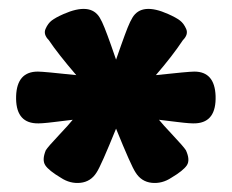

<svg xmlns="http://www.w3.org/2000/svg" viewBox="-20 -745 512 424"><path d="M331.1 -480.5Q337.9 -471.7 361.8 -446.3Q385.7 -420.9 390.6 -413.1Q400.4 -391.6 392.6 -379.9Q384.8 -368.2 358.4 -352.5Q337.9 -338.9 314.9 -341.3Q292 -343.8 279.3 -364.3Q269.5 -378.9 236.3 -460.9Q203.1 -378.9 193.4 -364.3Q180.7 -343.8 157.7 -341.3Q134.8 -338.9 114.3 -352.5Q87.9 -368.2 80.1 -379.9Q72.3 -391.6 81.1 -413.1Q85.9 -420.9 109.9 -446.3Q133.8 -471.7 140.6 -480.5Q130.9 -479.5 100.1 -475.6Q69.3 -471.7 58.6 -472.7Q13.7 -475.6 15.6 -533.2Q17.6 -586.9 63.5 -586.9Q76.2 -586.9 148.4 -579.1Q107.4 -627 87.9 -656.2Q75.2 -668.9 80.6 -681.2Q85.9 -693.4 94.2 -699.7Q102.5 -706.1 120.1 -713.9Q179.7 -740.2 200.2 -706.1Q205.1 -698.2 210.9 -683.6Q216.8 -668.9 225.1 -645.5Q233.4 -622.1 236.3 -613.3Q239.3 -622.1 247.6 -645.5Q255.9 -668.9 261.7 -683.6Q267.6 -698.2 272.5 -706.1Q293 -740.2 351.6 -713.9Q369.1 -706.1 377.4 -699.7Q385.7 -693.4 391.1 -681.2Q396.5 -668.9 383.8 -656.2Q361.3 -622.1 324.2 -579.1Q396.5 -586.9 409.2 -586.9Q454.1 -586.9 456.1 -533.2Q458 -475.6 413.1 -472.7Q402.3 -471.7 371.6 -475.6Q340.8 -479.5 331.1 -480.5Z"/></svg>

Font: Gen Jyuu GothicX Heavy
Style: Bold
Weight: 900
Designer: [Source Han Sans]
Ryoko NISHIZUKA  (kana & ideographs); Paul D. Hunt (Latin, Greek & Cyrillic); Wenlong ZHANG  (bopomofo
Version: Version 1.002.20150607